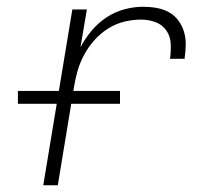

<svg xmlns="http://www.w3.org/2000/svg" viewBox="-20 -548 640 568"><path d="M108 0 194 -520H237L218 -408Q231 -433 250.5 -456.5Q270 -480 295 -496.5Q320 -513 348 -520.5Q376 -528 403 -528Q424 -528 443.5 -524.5Q463 -521 479.5 -512Q496 -503 507.5 -487.5Q519 -472 524.5 -453.5Q530 -435 529.5 -415Q529 -395 526 -374H483Q486 -397 485 -419Q484 -441 472 -458Q460 -475 440 -482.5Q420 -490 397 -490Q373 -490 348 -484Q323 -478 300.5 -464Q278 -450 260 -430Q242 -410 229.5 -387Q217 -364 210 -340Q203 -316 199 -291L151 0ZM335 -241H33V-279H335Z"/></svg>

Font: Iosevka XLt Ex Obl
Style: Regular
Weight: 200
Width: 7
Italic angle: -9°
Monospace: yes
Designer: Belleve Invis
Foundry: Belleve Invis
Version: Version 32.5.0; ttfautohint (v1.8.4)